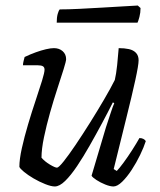

<svg xmlns="http://www.w3.org/2000/svg" viewBox="-20 -674 578 694"><path d="M178 0Q165 0 143.5 -8.5Q122 -17 101.5 -29Q81 -41 66.5 -53Q52 -65 50 -71Q50 -98 59 -138.5Q68 -179 81.5 -224.5Q95 -270 109 -311.5Q123 -353 132 -382.5Q141 -412 141 -422Q141 -431 135 -434.5Q129 -438 117 -438H63Q63 -445 65.5 -454.5Q68 -464 69 -468Q90 -478 109.5 -485Q129 -492 146 -496Q163 -500 175 -500Q194 -500 206.5 -489Q219 -478 219 -460Q219 -453 210 -424Q201 -395 187.5 -354Q174 -313 161 -267Q148 -221 139 -178Q130 -135 130 -104Q142 -90 160.5 -79Q179 -68 186 -68Q192 -68 210 -90.5Q228 -113 253 -150Q278 -187 305 -230Q332 -273 356 -314Q380 -355 395 -385Q400 -406 403.5 -439Q407 -472 409 -500Q430 -500 446 -496.5Q462 -493 471.5 -483Q481 -473 481 -456Q481 -439 469 -384Q457 -329 436.5 -247Q416 -165 391 -63L402 -56Q411 -65 426.5 -86Q442 -107 458 -132Q474 -157 484 -175Q492 -175 498 -172Q504 -169 507 -164Q500 -142 486.5 -114Q473 -86 456 -60Q439 -34 421.5 -17Q404 0 390 0Q378 0 360.5 -7Q343 -14 328.5 -23.5Q314 -33 311 -39L363 -214Q373 -244 380.5 -267Q388 -290 393 -301L388 -304Q371 -270 349 -229Q327 -188 304 -147.5Q281 -107 258.5 -73.5Q236 -40 215.5 -20Q195 0 178 0ZM185 -592Q185 -611 188.5 -623.5Q192 -636 196 -640Q226 -640 266.5 -642Q307 -644 349 -646.5Q391 -649 425.5 -651Q460 -653 478 -654L488 -645Q488 -628 484 -613Q480 -598 477 -592Z"/></svg>

Font: Texturina 12pt ExtraLight
Style: Italic
Weight: 250
Italic angle: -11°
Designer: Guillermo Torres Carreño
Foundry: Omnibus-Type
Version: Version 1.002